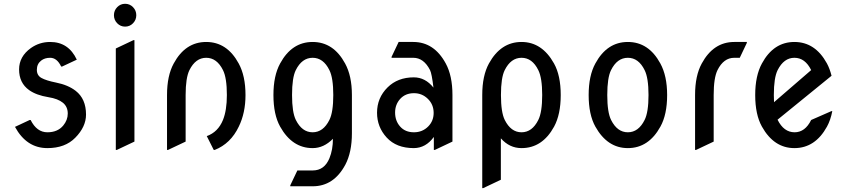

<svg xmlns="http://www.w3.org/2000/svg" viewBox="-20 -767 4458 1007"><path d="M58.6 -101.6Q58.6 -101.6 135.7 -137.7H140.6Q172.9 -73.2 228.5 -73.2Q282.2 -73.2 311.5 -108.4Q335.4 -137.2 335.4 -171.4Q335.4 -207 310.1 -228Q283.7 -249.5 233.9 -257.3Q170.4 -267.6 132.8 -294.4Q80.1 -332 80.1 -402.8Q80.1 -470.7 142.1 -515.1Q187 -546.9 243.2 -546.9Q339.4 -546.9 382.8 -454.1L305.7 -418H300.8Q278.8 -463.9 243.2 -463.9Q214.4 -463.9 195.8 -449.2Q173.3 -431.6 173.3 -400.9Q173.3 -371.1 197.8 -357.9Q222.7 -344.2 273.9 -334Q337.4 -321.3 377 -290.5Q431.2 -248.5 431.2 -166Q431.2 -102.1 375 -44.9Q321.8 9.8 228.5 9.8Q119.1 9.8 58.6 -101.6Z M594.7 -645Q577.6 -662.6 577.6 -687.3Q577.6 -711.9 594.7 -729.5Q611.8 -747.1 636.2 -747.1Q660.6 -747.1 677.7 -729.5Q694.8 -711.9 694.8 -687.3Q694.8 -662.6 677.7 -645Q660.6 -627.4 636.2 -627.4Q611.8 -627.4 594.7 -645ZM587.4 19.5V-512.7L680.2 -556.6H685.1V-24.4L592.3 19.5Z M856 19.5V-268.6Q856 -370.1 891.1 -434.1Q952.1 -546.9 1061.5 -546.9Q1170.9 -546.9 1231.9 -434.1Q1267.6 -369.1 1267.6 -268.6Q1267.6 -174.8 1232.4 -103Q1189.9 -13.7 1106 19.5H1101.1L1064.5 -53.2Q1123.5 -74.2 1149.4 -137.7Q1169.9 -188.5 1169.9 -268.6Q1169.9 -358.9 1149.4 -399.4Q1117.2 -463.9 1061.5 -463.9Q1005.9 -463.9 973.6 -399.4Q953.6 -358.9 953.6 -268.6V-24.4L860.8 19.5Z M1531.7 -137.7Q1564 -73.2 1619.6 -73.2Q1675.3 -73.2 1707.5 -137.7Q1728 -178.2 1728 -268.6Q1728 -358.9 1707.5 -399.4Q1675.8 -463.9 1619.6 -463.9Q1563.5 -463.9 1531.2 -398.9Q1511.7 -359.4 1511.7 -268.6Q1511.7 -177.7 1531.7 -137.7ZM1414.1 -268.6Q1414.1 -370.1 1449.2 -434.1Q1510.3 -546.9 1619.6 -546.9Q1729 -546.9 1790 -434.1Q1825.7 -369.1 1825.7 -268.6V-68.4Q1825.7 31.7 1791 97.2Q1730.5 210 1620.1 210H1502.4V205.1L1539.6 127H1620.1Q1681.6 127 1708 62.5Q1726.1 18.1 1726.1 -39.1Q1678.2 9.8 1619.6 9.8Q1512.2 9.8 1449.2 -103Q1414.1 -166 1414.1 -268.6Z M2255.4 19.5V-48.8Q2213.4 9.3 2150.4 9.8Q2059.1 9.8 2008.3 -45.4Q1957.5 -100.6 1957.5 -175.8Q1957.5 -253.9 2012.7 -308.6Q2065.9 -361.3 2150.4 -361.3Q2210.4 -361.3 2253.4 -307.6Q2244.6 -381.3 2235.4 -399.4Q2202.6 -463.9 2147.5 -463.9H2033.7V-468.8L2070.8 -546.9H2147.5Q2256.8 -546.9 2317.9 -434.1Q2353 -369.6 2353 -268.6V-24.4L2260.3 19.5ZM2052.2 -176.8Q2052.2 -132.8 2078.9 -103Q2105.5 -73.2 2150.9 -73.2Q2195.8 -73.2 2226.1 -104Q2254.4 -132.8 2254.4 -174.8Q2254.4 -218.8 2224.1 -248.5Q2193.8 -278.3 2151.4 -278.3Q2106 -278.3 2078.6 -248Q2052.2 -218.3 2052.2 -176.8Z M2627.4 -137.7Q2659.7 -73.2 2715.3 -73.2Q2771 -73.2 2803.2 -137.7Q2823.7 -178.2 2823.7 -268.6Q2823.7 -358.9 2803.2 -399.4Q2771.5 -463.9 2715.3 -463.9Q2659.2 -463.9 2627 -398.9Q2607.4 -359.4 2607.4 -268.6Q2607.4 -177.7 2627.4 -137.7ZM2509.3 219.7V-268.6Q2509.3 -370.1 2544.4 -434.1Q2606.4 -546.9 2715.3 -546.9Q2822.8 -546.9 2885.7 -434.1Q2920.9 -371.1 2920.9 -268.6Q2920.9 -167 2886.2 -103Q2824.7 9.8 2715.3 9.8Q2651.9 9.8 2606.9 -41.5V175.8L2514.2 219.7Z M3185.1 -137.7Q3217.3 -73.2 3272.9 -73.2Q3328.6 -73.2 3360.8 -137.7Q3381.3 -178.2 3381.3 -268.6Q3381.3 -358.9 3360.8 -399.4Q3329.1 -463.9 3272.9 -463.9Q3216.8 -463.9 3184.6 -398.9Q3165 -359.4 3165 -268.6Q3165 -177.7 3185.1 -137.7ZM3067.4 -268.6Q3067.4 -370.1 3102.5 -434.1Q3163.6 -546.9 3272.9 -546.9Q3382.3 -546.9 3443.4 -434.1Q3479 -369.1 3479 -268.6Q3479 -166.5 3443.8 -103Q3381.8 9.8 3272.9 9.8Q3165.5 9.8 3102.5 -103Q3067.4 -166 3067.4 -268.6Z M3625.5 19.5V-268.6Q3625.5 -370.1 3660.6 -434.1Q3721.7 -546.9 3831.1 -546.9H3897V-542L3859.9 -463.9H3831.1Q3775.4 -463.9 3743.2 -399.4Q3723.1 -358.9 3723.1 -268.6V-24.4L3630.4 19.5Z M4345.2 -184.1Q4336.4 -137.7 4317.4 -103Q4255.4 9.8 4146.5 9.8Q4039.1 9.8 3976.1 -103Q3940.9 -166 3940.9 -268.6Q3940.9 -369.6 3976.1 -434.1Q4037.1 -546.9 4146.5 -546.9Q4255.4 -546.9 4316.9 -434.6Q4332 -406.7 4341.3 -369.6L4058.1 -139.2Q4090.8 -73.2 4147.5 -73.2Q4202.6 -73.2 4234.4 -137.7L4340.3 -184.1ZM4039.6 -231 4234.4 -399.4Q4202.6 -463.9 4146.5 -463.9Q4091.3 -463.9 4058.6 -399.4Q4038.6 -359.4 4038.6 -268.6Q4038.6 -248.5 4039.6 -231Z"/></svg>

Font: Nova Oval
Style: Book
Weight: 400
Version: Version 2.000